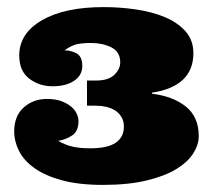

<svg xmlns="http://www.w3.org/2000/svg" viewBox="-20 -749 600 541"><path d="M236.8 -627.9Q201.2 -627.9 185.5 -620.8Q169.9 -613.8 162.1 -606.9Q176.8 -607.9 194.3 -599.4Q211.9 -590.8 211.9 -563Q211.9 -537.1 189 -521.5Q166 -505.9 127.9 -505.9Q90.8 -505.9 62.5 -527.3Q34.2 -548.8 34.2 -592.8Q34.2 -654.8 98.1 -691.9Q162.1 -729 272 -729Q317.9 -729 363 -722.4Q408.2 -715.8 444.1 -700.9Q480 -686 502.4 -661.1Q524.9 -636.2 524.9 -599.1Q524.9 -505.9 408.2 -487.8V-484.9Q466.8 -478 503.4 -449Q540 -419.9 540 -365.2Q540 -341.8 524.9 -317.4Q509.8 -293 477.3 -272.9Q444.8 -252.9 393.3 -240.5Q341.8 -228 270 -228Q202.1 -228 154.5 -241Q106.9 -253.9 76.9 -275.4Q46.9 -296.9 33.4 -324Q20 -351.1 20 -377.9Q20 -422.9 47.1 -446.5Q74.2 -470.2 111.8 -470.2Q136.2 -470.2 152.6 -464.1Q168.9 -458 179.9 -449Q190.9 -439.9 196 -429Q201.2 -418 201.2 -408.2Q201.2 -379.9 184.1 -367.9Q167 -356 144 -352.1Q163.1 -340.8 184.1 -335.9Q205.1 -331.1 233.9 -331.1Q283.2 -331.1 306.2 -346.9Q329.1 -362.8 329.1 -392.1Q329.1 -408.2 322 -419.7Q314.9 -431.2 304 -438Q293 -444.8 279.1 -448Q265.1 -451.2 250 -451.2H225.1V-522H250Q285.2 -522 302 -538.1Q318.8 -554.2 318.8 -573.2Q318.8 -603 293.9 -615.5Q269 -627.9 236.8 -627.9Z"/></svg>

Font: Ultra
Style: Regular
Weight: 400
Designer: Astigmatic (AOETI)
Foundry: Astigmatic (AOETI)
Version: Version 1.000